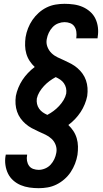

<svg xmlns="http://www.w3.org/2000/svg" viewBox="-20 -843 540 1006"><path d="M183 143Q158 143 134 139.5Q110 136 88.5 127Q67 118 49.5 102.5Q32 87 22 66.5Q12 46 8.5 22Q5 -2 9 -26Q10 -28 10 -29.5Q10 -31 10 -33H122Q122 -32 122 -31.5Q122 -31 122 -30Q119 -15 121.5 -0.5Q124 14 132 25.5Q140 37 154 42Q168 47 183 47Q199 47 216 40Q233 33 245 20Q257 7 264.5 -9Q272 -25 275 -42Q279 -63 272 -82.5Q265 -102 250.5 -115.5Q236 -129 218 -137.5Q200 -146 182 -154Q164 -162 146.5 -171.5Q129 -181 114 -194Q99 -207 87.5 -223Q76 -239 69.5 -258Q63 -277 61.5 -297.5Q60 -318 63 -340Q67 -361 76 -383Q85 -405 97.5 -424Q110 -443 126.5 -460.5Q143 -478 162 -492Q147 -506 135.5 -523.5Q124 -541 118 -561.5Q112 -582 111.5 -604Q111 -626 114 -648Q118 -672 127 -695Q136 -718 150 -738.5Q164 -759 183 -776Q202 -793 224.5 -804Q247 -815 271 -819Q295 -823 318 -823Q343 -823 367.5 -819.5Q392 -816 413.5 -806.5Q435 -797 452.5 -781.5Q470 -766 480 -745Q490 -724 493 -699.5Q496 -675 492 -651Q492 -649 491.5 -646.5Q491 -644 491 -642H379Q379 -643 379.5 -644Q380 -645 380 -646Q382 -661 380 -676.5Q378 -692 370 -704Q362 -716 348 -721.5Q334 -727 318 -727Q302 -727 285 -720.5Q268 -714 255.5 -700.5Q243 -687 235.5 -671Q228 -655 225 -638Q221 -617 228.5 -597.5Q236 -578 250 -564.5Q264 -551 282 -542.5Q300 -534 318 -526Q336 -518 353.5 -508.5Q371 -499 386 -486Q401 -473 412.5 -457Q424 -441 430.5 -422Q437 -403 438.5 -382.5Q440 -362 437 -340Q433 -319 424 -297Q415 -275 402.5 -256Q390 -237 373.5 -219.5Q357 -202 338 -188Q353 -174 364.5 -156.5Q376 -139 382 -118.5Q388 -98 388.5 -76Q389 -54 386 -32Q382 -8 373 15Q364 38 350.5 58.5Q337 79 317.5 96Q298 113 275.5 124Q253 135 229.5 139Q206 143 183 143ZM228 -241Q245 -250 260.5 -261.5Q276 -273 289.5 -287.5Q303 -302 313 -318.5Q323 -335 327 -353Q329 -368 326 -381.5Q323 -395 315 -406.5Q307 -418 296 -425.5Q285 -433 272 -439Q255 -430 239.5 -418.5Q224 -407 210.5 -392.5Q197 -378 187 -361.5Q177 -345 173 -327Q171 -312 174 -298.5Q177 -285 185 -273.5Q193 -262 204 -254.5Q215 -247 228 -241Z"/></svg>

Font: Iosevka Curly Slab Oblique
Style: Bold
Weight: 700
Italic angle: -9°
Monospace: yes
Designer: Belleve Invis
Foundry: Belleve Invis
Version: Version 11.1.0; ttfautohint (v1.8.3)